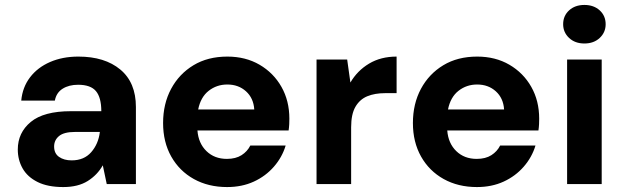

<svg xmlns="http://www.w3.org/2000/svg" viewBox="-20 -745 2523 777"><path d="M236 12Q173 12 132 -8.5Q91 -29 71.5 -63.5Q52 -98 52 -140Q52 -208 104.5 -251.5Q157 -295 267 -295H390Q390 -350 368.5 -376Q347 -402 296 -402Q259 -402 233.5 -386Q208 -370 202 -338H66Q71 -392 101.5 -432Q132 -472 182.5 -494Q233 -516 297 -516Q404 -516 467 -463.5Q530 -411 530 -312V0H412L396 -76Q374 -37 335 -12.5Q296 12 236 12ZM270 -96Q320 -96 349 -129Q378 -162 384 -210V-211H283Q239 -211 219 -194.5Q199 -178 199 -152Q199 -124 219 -110Q239 -96 270 -96Z M899 12Q823 12 764.5 -20.5Q706 -53 673 -111.5Q640 -170 640 -247Q640 -325 672.5 -385.5Q705 -446 763 -481Q821 -516 900 -516Q974 -516 1030.5 -483Q1087 -450 1119 -393.5Q1151 -337 1151 -265Q1151 -255 1150.5 -243Q1150 -231 1148 -217H779Q783 -165 815.5 -133.5Q848 -102 898 -102Q934 -102 957.5 -117Q981 -132 993 -156H1136Q1122 -109 1088.5 -70.5Q1055 -32 1007 -10Q959 12 899 12ZM900 -403Q857 -403 824.5 -377.5Q792 -352 782 -302H1009Q1006 -348 975.5 -375.5Q945 -403 900 -403Z M1261 0V-504H1385L1398 -411Q1426 -459 1473.5 -487.5Q1521 -516 1585 -516V-368H1538Q1497 -368 1466.5 -355.5Q1436 -343 1418.5 -313Q1401 -283 1401 -230V0Z M1910 12Q1834 12 1775.5 -20.5Q1717 -53 1684 -111.5Q1651 -170 1651 -247Q1651 -325 1683.5 -385.5Q1716 -446 1774 -481Q1832 -516 1911 -516Q1985 -516 2041.5 -483Q2098 -450 2130 -393.5Q2162 -337 2162 -265Q2162 -255 2161.5 -243Q2161 -231 2159 -217H1790Q1794 -165 1826.5 -133.5Q1859 -102 1909 -102Q1945 -102 1968.5 -117Q1992 -132 2004 -156H2147Q2133 -109 2099.5 -70.5Q2066 -32 2018 -10Q1970 12 1910 12ZM1911 -403Q1868 -403 1835.5 -377.5Q1803 -352 1793 -302H2020Q2017 -348 1986.5 -375.5Q1956 -403 1911 -403Z M2345 -569Q2307 -569 2283 -591.5Q2259 -614 2259 -647Q2259 -681 2283 -703Q2307 -725 2345 -725Q2383 -725 2407 -703Q2431 -681 2431 -647Q2431 -614 2407 -591.5Q2383 -569 2345 -569ZM2275 0V-504H2415V0Z"/></svg>

Font: DM Sans ExtraBold
Style: Regular
Weight: 800
Designer: Colophon Foundry, Jonny Pinhorn
Foundry: Colophon Foundry
Version: Version 4.004; ttfautohint (v1.8.4.7-5d5b)